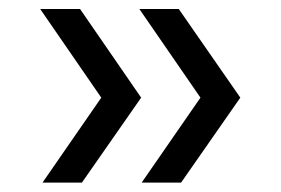

<svg xmlns="http://www.w3.org/2000/svg" viewBox="-20 -445 611 418"><path d="M288.4 -47.4 416.4 -232.4 283.4 -425.4H369.2L503.2 -232.4L374.2 -47.4ZM72.5 -47.4 200.5 -232.4 67.5 -425.4H154.3L287.3 -232.4L158.3 -47.4Z"/></svg>

Font: Smooch Sans Thin
Style: Regular
Weight: 100
Designer: Robert E. Leuschke
Foundry: Robert E. Leuschke
Version: Version 1.010